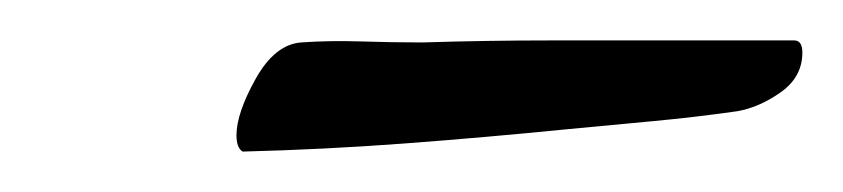

<svg xmlns="http://www.w3.org/2000/svg" viewBox="-20 -254 417 95"><path d="M100 -179Q97 -181 97 -187Q97 -198 106.5 -215Q116 -232 129 -233Q143 -234 158.5 -233.5Q174 -233 189 -233Q221 -234 252.5 -234Q284 -234 315 -234H373Q377 -234 377 -228Q377 -216 366.5 -208.5Q356 -201 345 -199Q324 -196 302.5 -194Q281 -192 260 -190Q220 -186 180 -183Q140 -180 100 -179Z"/></svg>

Font: My Soul
Style: Regular
Weight: 400
Designer: Robert E. Leuschke
Foundry: Robert E. Leuschke
Version: Version 1.010; ttfautohint (v1.8.4.7-5d5b)